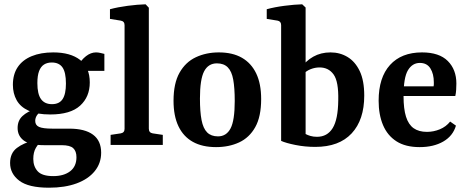

<svg xmlns="http://www.w3.org/2000/svg" viewBox="-20 -675 2179 894"><path d="M451 36Q451 85 421 122Q391 159 336.5 179Q282 199 208 199Q113 199 70 166.5Q27 134 27 84Q27 38 58.5 14Q90 -10 141 -22L175 -19Q159 -7 147 13.5Q135 34 135 65Q135 100 155.5 122.5Q176 145 228 145Q277 145 306.5 122.5Q336 100 336 57Q336 29 321 15Q306 1 267 1H186Q120 1 91 -20.5Q62 -42 62 -79Q62 -114 85 -135Q108 -156 142 -166L174 -158Q158 -148 151 -136.5Q144 -125 144 -112Q144 -92 162 -84Q180 -76 224 -76H303Q375 -76 413 -48Q451 -20 451 36ZM398 -291Q398 -224 353 -183Q308 -142 214 -142Q152 -142 113.5 -159.5Q75 -177 57.5 -208.5Q40 -240 40 -280Q40 -329 62.5 -362.5Q85 -396 127.5 -413.5Q170 -431 228 -431Q308 -431 353 -396Q398 -361 398 -291ZM154 -288Q154 -237 171 -213.5Q188 -190 222 -190Q256 -190 271.5 -213.5Q287 -237 287 -286Q287 -338 271 -361Q255 -384 221 -384Q200 -384 185 -374.5Q170 -365 162 -344Q154 -323 154 -288ZM370 -345 342 -367Q358 -396 380.5 -413.5Q403 -431 427 -431Q437 -431 447.5 -428.5Q458 -426 466 -424V-345Z M673 -76Q673 -57 691 -54L738 -47V0H495V-47L542 -54Q560 -57 560 -75V-558Q560 -576 542 -579L492 -587V-632Q529 -642 575 -648Q621 -654 658 -655L673 -639Z M1073 -205Q1073 -265 1066 -304Q1059 -343 1040.5 -361.5Q1022 -380 990 -380Q950 -380 930.5 -343Q911 -306 911 -216Q911 -155 918.5 -116Q926 -77 944.5 -58.5Q963 -40 995 -40Q1034 -40 1053.5 -77Q1073 -114 1073 -205ZM788 -206Q788 -287 816 -336.5Q844 -386 892 -408.5Q940 -431 999 -431Q1063 -431 1106.5 -406Q1150 -381 1173 -333Q1196 -285 1196 -214Q1196 -132 1168.5 -83Q1141 -34 1093.5 -12Q1046 10 986 10Q922 10 878 -14.5Q834 -39 811 -87Q788 -135 788 -206Z M1289 -558Q1289 -576 1272 -579L1222 -587V-632Q1258 -642 1304.5 -648Q1351 -654 1387 -655L1403 -640V-51Q1412 -46 1425.5 -42Q1439 -38 1456 -38Q1504 -38 1529 -78.5Q1554 -119 1555 -208Q1557 -295 1533.5 -328Q1510 -361 1468 -361Q1447 -361 1426.5 -353Q1406 -345 1390 -328L1381 -357Q1403 -391 1438.5 -411Q1474 -431 1519 -431Q1563 -431 1598.5 -409.5Q1634 -388 1655 -344Q1676 -300 1676 -230Q1676 -117 1617.5 -54Q1559 9 1448 9Q1400 9 1355.5 0Q1311 -9 1289 -19Z M1743 -206Q1743 -314 1796 -372.5Q1849 -431 1945 -431Q2025 -431 2065 -391Q2105 -351 2105 -286Q2105 -272 2104 -256.5Q2103 -241 2100 -228H1822V-273H1999Q2000 -278 2000 -282Q2000 -286 2000 -292Q2000 -331 1984 -356.5Q1968 -382 1935 -382Q1900 -382 1879.5 -348Q1859 -314 1859 -227Q1859 -168 1870.5 -131.5Q1882 -95 1906 -78Q1930 -61 1968 -61Q1999 -61 2028 -73Q2057 -85 2076 -109L2103 -90Q2089 -42 2044 -16Q1999 10 1934 10Q1868 10 1826 -17Q1784 -44 1763.5 -92.5Q1743 -141 1743 -206Z"/></svg>

Font: Yrsa SemiBold
Style: Regular
Weight: 600
Version: Version 2.004